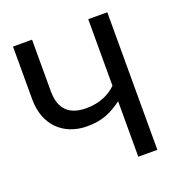

<svg xmlns="http://www.w3.org/2000/svg" viewBox="-133 -860 927 976"><g transform="rotate(-20 330.5 -372.0)"><path d="M450 -744V-384C415 -350 363 -322 287 -322C197 -322 146 -366 146 -465V-744H43V-458C43 -321 130 -234 261 -234C338 -234 389 -255 450 -300V0H553V-744Z"/></g></svg>

Font: Glow Sans SC Normal Medium
Style: Regular
Weight: 600
Designer: Ryoko NISHIZUKA (kana, bopomofo & ideographs); Paul D. Hunt (Latin, Greek & Cyrillic); Sandoll Communications, Soo-young
Version: Version 0.93